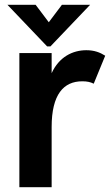

<svg xmlns="http://www.w3.org/2000/svg" viewBox="-20 -783 467 803"><path d="M420 -550 372 -433C358 -440 344 -443 324 -443C246 -443 196 -388 196 -252V0H61V-561H196V-477C227 -545 284 -573 341 -573C374 -573 398 -564 420 -550ZM11 -763 177 -589H191L357 -763H239L184 -690L129 -763Z"/></svg>

Font: Swile Sans
Style: Bold
Weight: 700
Designer: Lord
Foundry: Lord
Version: Version 1.477;FEAKit 1.0